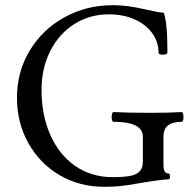

<svg xmlns="http://www.w3.org/2000/svg" viewBox="-20 -696 728 729"><path d="M44.4 -325.7Q44.4 -422.9 92.5 -503.2Q140.6 -583.5 223.9 -629.9Q307.1 -676.3 408.2 -676.3Q437 -676.3 465.3 -672.6Q493.7 -668.9 525.9 -661.6Q560.1 -653.8 575.9 -650.9Q591.8 -647.9 601.6 -647.9Q608.9 -627.4 612.3 -591.6Q615.7 -555.7 615.7 -497.6Q615.7 -491.7 607.7 -489.5Q599.6 -487.3 590.8 -489Q582 -490.7 582 -495.1Q582 -537.1 557.6 -570.6Q533.2 -604 490.2 -622.8Q447.3 -641.6 393.1 -641.6Q320.3 -641.6 262 -604.5Q203.6 -567.4 170.7 -502Q137.7 -436.5 137.7 -354.5Q137.7 -259.8 170.7 -184.6Q203.6 -109.4 264.9 -66.4Q326.2 -23.4 408.2 -23.4Q452.6 -23.4 476.8 -28.6Q501 -33.7 511.7 -46.9Q522.5 -60.1 522.5 -84.5V-177.2Q522.5 -195.8 510 -208.5Q497.6 -221.2 472.9 -227.3Q448.2 -233.4 411.1 -233.4Q406.7 -233.4 404.8 -242.7Q402.8 -252 404.8 -261.2Q406.7 -270.5 411.1 -270.5Q467.3 -267.6 551.8 -267.6Q622.6 -267.6 669.4 -270.5Q673.8 -270.5 675.8 -261.2Q677.7 -252 676 -242.7Q674.3 -233.4 669.4 -233.4Q634.8 -233.4 617.7 -219.5Q600.6 -205.6 600.6 -177.2V-70.3Q600.6 -53.7 605 -45.7Q609.4 -37.6 618.7 -37.6Q623 -37.6 624.8 -32Q626.5 -26.4 625 -20.8Q623.5 -15.1 619.1 -15.1Q607.9 -15.1 575.4 -10.7Q543 -6.3 512.7 -1Q459.5 8.3 434.8 10.7Q410.2 13.2 375 13.2Q281.7 13.2 206.3 -31Q130.9 -75.2 87.6 -152.6Q44.4 -230 44.4 -325.7Z"/></svg>

Font: Junicode Two Beta VF
Style: Regular
Weight: 400
Designer: Peter S. Baker
Foundry: Briery Creek Software
Version: Version 1.031 beta; ttfautohint (v1.8.1.43-b0c9)